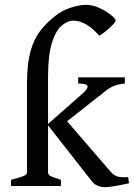

<svg xmlns="http://www.w3.org/2000/svg" viewBox="-20 -777 559 802"><path d="M518.6 -11.2Q489.7 -4.9 460.7 0Q431.6 4.9 421.4 4.9Q381.8 4.9 362.8 -21L180.7 -253.4V-55.7Q180.7 -48.3 189.5 -42.7Q198.2 -37.1 234.4 -25.9V0H25.9V-25.9Q58.1 -34.2 75.4 -40.5Q92.8 -46.9 92.8 -55.7V-437.5Q93.8 -515.6 108.2 -565.7Q122.6 -615.7 148.9 -649.4Q175.3 -683.1 211.9 -711.4Q240.2 -733.9 276.9 -745.4Q313.5 -756.8 337.9 -756.8Q367.2 -756.8 395.8 -743.4Q424.3 -730 443.6 -714.4Q462.9 -698.7 462.9 -691.9Q462.9 -685.5 449.5 -671.9Q436 -658.2 419.9 -645.3Q403.8 -632.3 394 -627.9Q372.6 -654.3 344 -672.6Q315.4 -690.9 285.6 -690.9Q263.7 -690.9 239.3 -671.4Q214.8 -651.9 198 -601.8Q181.2 -551.8 180.7 -460.4V-259.3L323.7 -385.3Q344.7 -403.8 345.7 -413.1Q346.7 -422.4 335.2 -425.3Q323.7 -428.2 306.6 -428.2V-454.1H501.5V-428.2Q479.5 -426.3 460.4 -419.7Q441.4 -413.1 420.9 -397L260.3 -270.5L441.4 -60.5Q455.1 -44.4 470.9 -39.8Q486.8 -35.2 515.6 -37.1Z"/></svg>

Font: Gentium Book Plus
Style: Regular
Weight: 400
Designer: Victor Gaultney, Annie Olsen, Iska Routamaa, Becca Hirsbrunner
Foundry: SIL International
Version: Version 6.101